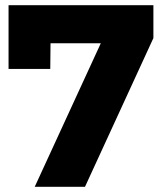

<svg xmlns="http://www.w3.org/2000/svg" viewBox="-20 -721 629 741"><path d="M13 -701H572V-574L308 0H114L369 -554H175L174 -455H13Z"/></svg>

Font: Montserrat V1
Style: Bold
Weight: 700
Designer: Julieta Ulanovsky
Foundry: Julieta Ulanovsky
Version: Version 6.001